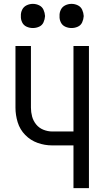

<svg xmlns="http://www.w3.org/2000/svg" viewBox="-20 -973 540 993"><path d="M150 -828Q133 -828 117.5 -835Q102 -842 94.5 -857.5Q87 -873 88 -890Q87 -907 94.5 -922.5Q102 -938 117.5 -945.5Q133 -953 150 -953Q167 -953 182.5 -945.5Q198 -938 205 -922.5Q212 -907 213 -890Q212 -873 205 -857.5Q198 -842 182.5 -835Q167 -828 150 -828ZM350 -828Q333 -828 317.5 -835Q302 -842 294.5 -857.5Q287 -873 288 -890Q287 -907 294.5 -922.5Q302 -938 317.5 -945.5Q333 -953 350 -953Q367 -953 382.5 -945.5Q398 -938 405 -922.5Q412 -907 413 -890Q412 -873 405 -857.5Q398 -842 382.5 -835Q367 -828 350 -828ZM360 0V-221H250Q211 -221 174.5 -234Q138 -247 110.5 -275Q83 -303 71.5 -340.5Q60 -378 60 -416V-735H140V-416Q140 -393 146 -370.5Q152 -348 167 -329.5Q182 -311 204.5 -302Q227 -293 250 -293H360V-735H440V0Z"/></svg>

Font: Iosevka SS01
Style: Regular
Weight: 400
Monospace: yes
Designer: Belleve Invis
Foundry: Belleve Invis
Version: 2.3.3; ttfautohint (v1.8.3)